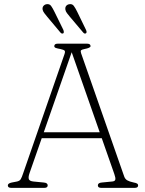

<svg xmlns="http://www.w3.org/2000/svg" viewBox="-20 -912 706 932"><path d="M211.5 -12Q211.5 0 194.5 0H35Q18 0 18 -12Q18 -22 37 -26L60.5 -30.5Q75 -33 80.5 -42Q86 -51 92.5 -71L293 -649Q297.5 -662 293.5 -666.2Q289.5 -670.5 273.5 -674Q259 -676.5 251.2 -679.2Q243.5 -682 243.5 -688Q243.5 -700 260.5 -700H402.5Q419.5 -700 419.5 -688Q419.5 -679.5 390 -674Q377.5 -671.5 373.8 -668.2Q370 -665 373.5 -654L583 -55Q587.5 -42.5 598 -36.5Q608.5 -30.5 627.5 -26.5Q641 -24 645.8 -20.8Q650.5 -17.5 650.5 -12Q650.5 0 633.5 0H472Q455 0 455 -12Q455 -24.5 474 -26L525 -31Q538 -32 539.8 -40.5Q541.5 -49 535 -67L474 -241H182.5L123.5 -72Q116.5 -52 120 -42.5Q123.5 -33 141.5 -31L192.5 -26Q211.5 -24.5 211.5 -12ZM192.5 -270H464L328 -658.5ZM244.5 -854.5 287.5 -767Q292 -754.5 287.5 -750.5Q280.5 -746 273 -754.5L208.5 -831.5Q202 -839.5 195.5 -847.8Q189 -856 187 -864.5Q185 -876 190.8 -883Q196.5 -890 205.5 -891.5Q220 -894 227.8 -883.5Q235.5 -873 244.5 -854.5ZM355 -854.5 397.5 -767Q403 -755 397.5 -750.5Q390.5 -746 383.5 -754.5L318.5 -831.5Q312 -839.5 305.5 -847.8Q299 -856 297.5 -864.5Q295.5 -876 301 -883Q306.5 -890 316 -891.5Q330.5 -894 338.2 -883.5Q346 -873 355 -854.5Z"/></svg>

Font: Fraunces 9pt SuperSoft Thin
Style: Regular
Weight: 100
Version: Version 1.000;[b76b70a41]